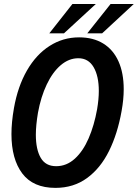

<svg xmlns="http://www.w3.org/2000/svg" viewBox="-20 -921 686 956"><path d="M37 -253.5Q37 -312 49.5 -383Q68.5 -490.5 114.2 -570Q160 -649.5 226.8 -692.2Q293.5 -735 374 -735Q444.5 -735 494.2 -704.2Q544 -673.5 570 -615.5Q596 -557.5 596 -476.5Q596 -426.5 585.5 -368.5Q565.5 -255.5 523 -169.5Q480.5 -83.5 413.5 -34.5Q346.5 14.5 256 14.5Q145 14.5 91 -57.2Q37 -129 37 -253.5ZM463.5 -377Q472 -427 472 -468Q472 -542.5 446 -586.8Q420 -631 370 -631Q323 -631 282.5 -596.5Q242 -562 212.8 -500.5Q183.5 -439 169 -359.5Q158.5 -296.5 158.5 -250Q158.5 -177 182.8 -135.2Q207 -93.5 259.5 -93.5Q311.5 -93.5 352.5 -130.8Q393.5 -168 421.2 -232Q449 -296 463.5 -377ZM530.5 -901H646L488.5 -755H414.5ZM340.5 -901H457L298.5 -755H225.5Z"/></svg>

Font: JuliaMono SemiBold
Style: Italic
Weight: 600
Italic angle: -9°
Monospace: yes
Designer: cormullion
Foundry: corm
Version: Version 0.056; ttfautohint (v1.8.4)